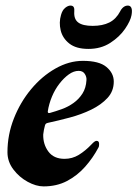

<svg xmlns="http://www.w3.org/2000/svg" viewBox="-20 -650 491 685"><path d="M135.5 15Q108.8 15 78.7 -1.4Q48.6 -17.8 27.6 -45.6Q6.6 -73.4 6.6 -107Q6.6 -169.3 29.6 -227.5Q52.5 -285.6 91 -331.8Q129.5 -378.1 177.8 -405.5Q226.1 -432.9 275.8 -432.9Q333.8 -432.9 359.8 -411Q385.9 -389.1 385.9 -359Q385.9 -324.7 363.5 -300.5Q341.2 -276.3 305.7 -258.9Q270.2 -241.6 228.9 -230.6Q187.6 -219.6 150.5 -211.6Q146.2 -210.6 143.9 -208.7Q141.6 -206.8 140.4 -202.4Q138.4 -195.2 136.7 -186.8Q135 -178.5 134.2 -170.2Q133.4 -135.2 152.6 -109.3Q171.9 -83.3 210.2 -83.3Q238 -83.3 261.3 -97.6Q284.7 -111.9 307.2 -135.6Q318.1 -147.5 324.4 -147.5Q333.6 -147.5 333.6 -136.6Q333.6 -134 333.2 -129.9Q332.8 -125.7 330.8 -122.9Q311.6 -86.6 283.7 -55.1Q255.9 -23.6 219.2 -4.3Q182.5 15 135.5 15ZM157.5 -246.9Q178.4 -252.7 200.8 -260.8Q223.2 -268.9 242.3 -282.6Q261.5 -296.3 274.2 -316.2Q286.9 -336 288.5 -364.4Q289.4 -375.7 282.4 -386.5Q275.4 -397.2 260.7 -397.2Q243 -397.2 225.5 -384.6Q207.9 -372 192.1 -351.6Q176.2 -331.2 165.4 -305.4Q154.6 -279.5 150.5 -252.9Q149.7 -245.3 157.5 -246.9ZM295.4 -475.5Q251.8 -475.5 227.5 -494.5Q203.3 -513.5 196.5 -541.7Q189.8 -570 197.6 -596.3Q202.3 -613.7 212.4 -621.9Q222.5 -630.1 231.1 -630.1Q239.9 -630.1 243 -624.5Q246 -618.8 245 -609.1Q243 -581.9 259.1 -569.8Q275.2 -557.7 310.6 -557.7Q346.1 -557.7 370.1 -569.8Q394.1 -581.9 408.5 -609.1Q413.1 -618.8 420.4 -624.5Q427.6 -630.1 436.2 -630.1Q445.1 -630.1 448.7 -621.9Q452.3 -613.7 449.3 -596.3Q445.6 -575.4 426 -546.8Q406.3 -518.2 373.2 -496.9Q340 -475.5 295.4 -475.5Z"/></svg>

Font: EB Garamond
Style: Italic
Weight: 400
Italic angle: -17.2°
Designer: Georg Duffner and Octavio Pardo
Foundry: Georg Duffner
Version: Version 1.001